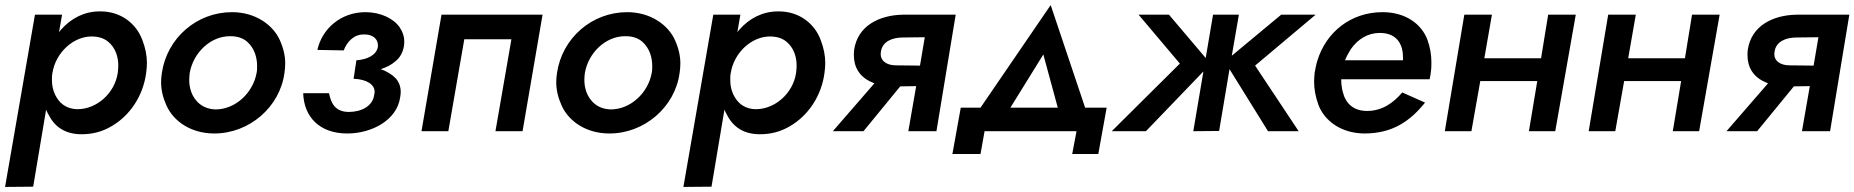

<svg xmlns="http://www.w3.org/2000/svg" viewBox="-24 -518 7321 758"><path d="M107 219 158 -85C161 -77 165 -70 169 -63C193 -16 235 12 298 12C341 12 380 2 417 -20C489 -62 541 -139 553 -230C555 -244 556 -257 556 -270C556 -299 550 -329 538 -360C515 -423 455 -473 373 -473C371 -473 370 -473 369 -473C308 -473 256 -445 217 -401C214 -398 212 -394 209 -391L221 -460H114L-4 220ZM441 -231C429 -148 356 -87 283 -87C282 -87 280 -87 279 -87C244 -88 217 -105 201 -131C184 -157 181 -185 181 -203C181 -212 181 -221 183 -230C196 -312 267 -374 337 -374C363 -374 384 -368 401 -355C434 -329 443 -290 443 -259C443 -250 442 -240 441 -231Z M615 -230C613 -217 612 -205 612 -193C612 -163 619 -133 633 -102C661 -39 730 9 822 9C960 9 1081 -95 1099 -230C1101 -243 1102 -256 1102 -268C1102 -297 1095 -328 1081 -359C1054 -420 984 -470 892 -470C752 -470 635 -367 615 -230ZM725 -230C739 -310 807 -375 883 -375C884 -375 886 -375 887 -375C913 -375 934 -368 951 -354C983 -326 991 -287 991 -257C991 -248 991 -239 989 -230C975 -152 906 -86 827 -86C802 -87 781 -94 764 -108C731 -135 723 -174 723 -203C723 -212 724 -221 725 -230Z M1347 9C1444 9 1544 -44 1556 -135C1557 -142 1558 -149 1558 -155C1558 -176 1551 -194 1539 -208C1524 -224 1504 -236 1479 -245C1502 -252 1521 -262 1537 -276C1556 -291 1567 -312 1571 -338C1572 -344 1572 -350 1572 -355C1572 -374 1566 -392 1554 -410C1530 -445 1478 -470 1419 -470C1320 -470 1247 -403 1229 -321L1333 -319C1345 -351 1371 -382 1412 -382C1413 -382 1415 -382 1416 -382C1451 -382 1468 -361 1468 -340C1468 -338 1468 -336 1468 -334C1463 -301 1427 -283 1383 -280L1380 -260C1380 -260 1380 -260 1380 -260L1372 -207C1426 -205 1455 -183 1455 -156C1455 -152 1454 -147 1453 -142C1447 -99 1403 -76 1352 -76C1300 -77 1283 -109 1275 -150H1173C1176 -55 1239 9 1347 9Z M2118 -460H1719L1640 0H1746L1809 -363H1995L1932 0H2039Z M2175 -230C2173 -217 2172 -205 2172 -193C2172 -163 2179 -133 2193 -102C2221 -39 2290 9 2382 9C2520 9 2641 -95 2659 -230C2661 -243 2662 -256 2662 -268C2662 -297 2655 -328 2641 -359C2614 -420 2544 -470 2452 -470C2312 -470 2195 -367 2175 -230ZM2285 -230C2299 -310 2367 -375 2443 -375C2444 -375 2446 -375 2447 -375C2473 -375 2494 -368 2511 -354C2543 -326 2551 -287 2551 -257C2551 -248 2551 -239 2549 -230C2535 -152 2466 -86 2387 -86C2362 -87 2341 -94 2324 -108C2291 -135 2283 -174 2283 -203C2283 -212 2284 -221 2285 -230Z M2785 219 2836 -85C2839 -77 2843 -70 2847 -63C2871 -16 2913 12 2976 12C3019 12 3058 2 3095 -20C3167 -62 3219 -139 3231 -230C3233 -244 3234 -257 3234 -270C3234 -299 3228 -329 3216 -360C3193 -423 3133 -473 3051 -473C3049 -473 3048 -473 3047 -473C2986 -473 2934 -445 2895 -401C2892 -398 2890 -394 2887 -391L2899 -460H2792L2674 220ZM3119 -231C3107 -148 3034 -87 2961 -87C2960 -87 2958 -87 2957 -87C2922 -88 2895 -105 2879 -131C2862 -157 2859 -185 2859 -203C2859 -212 2859 -221 2861 -230C2874 -312 2945 -374 3015 -374C3041 -374 3062 -368 3079 -355C3112 -329 3121 -290 3121 -259C3121 -250 3120 -240 3119 -231Z M3385 0 3530 -177 3593 -178 3562 0H3673L3749 -460H3539C3448 -458 3362 -417 3348 -321C3347 -313 3347 -306 3347 -299C3347 -253 3370 -213 3419 -193C3422 -192 3425 -190 3428 -189L3264 0ZM3608 -259 3514 -260C3472 -260 3453 -281 3453 -303C3453 -306 3453 -311 3454 -315C3460 -354 3498 -370 3541 -370L3627 -371Z M4226 0 4209 90H4312L4345 -93H4260L4124 -498L3847 -93H3769L3736 90H3847L3863 0ZM4095 -303 4152 -93H3965Z M5034 -460 4839 -298 4867 -460H4765L4736 -289L4591 -460H4471L4634 -267L4365 0H4500L4727 -236L4687 0L4789 -1L4830 -245L4982 0H5103L4931 -259L5170 -460Z M5512 -153C5477 -112 5433 -80 5373 -80C5320 -80 5288 -109 5277 -156C5273 -171 5271 -188 5271 -205H5620C5623 -216 5624 -227 5625 -235C5627 -248 5627 -261 5627 -273C5627 -302 5622 -332 5611 -362C5588 -422 5527 -470 5434 -470C5308 -470 5211 -390 5177 -279C5172 -263 5169 -247 5166 -230C5165 -218 5164 -206 5164 -195C5164 -165 5170 -135 5181 -104C5205 -41 5270 8 5362 9C5475 9 5544 -41 5602 -113ZM5286 -280C5292 -295 5300 -310 5309 -324C5336 -363 5376 -388 5423 -388C5424 -388 5426 -388 5427 -388C5496 -386 5515 -337 5515 -291C5515 -288 5515 -284 5515 -280Z M6088 -460 6060 -288H5836L5866 -460H5757L5680 0H5785L5820 -198H6045L6012 0H6116L6197 -460Z M6656 -460 6628 -288H6404L6434 -460H6325L6248 0H6353L6388 -198H6613L6580 0H6684L6765 -460Z M6913 0 7058 -177 7121 -178 7090 0H7201L7277 -460H7067C6976 -458 6890 -417 6876 -321C6875 -313 6875 -306 6875 -299C6875 -253 6898 -213 6947 -193C6950 -192 6953 -190 6956 -189L6792 0ZM7136 -259 7042 -260C7000 -260 6981 -281 6981 -303C6981 -306 6981 -311 6982 -315C6988 -354 7026 -370 7069 -370L7155 -371Z"/></svg>

Font: Jost Medium
Style: Italic
Weight: 500
Italic angle: -5°
Version: Version 3.710